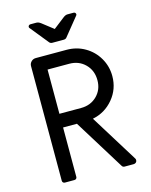

<svg xmlns="http://www.w3.org/2000/svg" viewBox="-129 -962 820 1044"><g transform="rotate(-15 281.0 -440.0)"><path d="M90 -14V-659Q90 -674 100.5 -684.5Q111 -695 126 -695H300Q356 -695 402.5 -668Q449 -641 476 -594.5Q503 -548 503 -493Q503 -420 457 -365Q411 -310 341 -296L507 -28Q510 -24 510 -18Q510 -10 504.5 -5Q499 0 491 0H440Q430 0 425 -9L250 -292H172V-14Q172 -8 168 -4Q164 0 158 0H104Q98 0 94 -4Q90 -8 90 -14ZM294 -369Q348 -369 383.5 -404Q419 -439 419 -492Q419 -547 383.5 -582.5Q348 -618 294 -618H172V-369ZM217 -761 136 -861Q133 -864 133 -868Q133 -873 136.5 -876.5Q140 -880 146 -880H179Q191 -880 204 -870L267 -821L330 -870Q343 -880 354 -880H388Q396 -880 399.5 -873.5Q403 -867 398 -861L317 -761Q311 -752 299 -752H235Q223 -752 217 -761Z"/></g></svg>

Font: Miriam Libre
Style: Regular
Weight: 400
Designer: Michal Sahar
Foundry: Hagilda
Version: Version 1.001